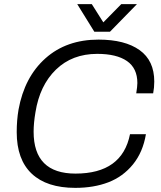

<svg xmlns="http://www.w3.org/2000/svg" viewBox="-20 -888 772 920"><path d="M636.2 -868.2 506.8 -735.8H432.1L350.1 -868.2H419.9L475.1 -780.8L561 -868.2ZM340.8 12.2Q204.1 12.2 132.1 -55.7Q60.1 -123.5 60.1 -254.9Q60.1 -311.5 68.8 -362.8Q97.2 -519 197.8 -608.6Q298.3 -698.2 452.1 -698.2Q578.6 -698.2 648.9 -647.9Q719.2 -597.7 719.2 -497.1Q719.2 -468.3 713.9 -440.9H632.8Q638.2 -474.1 638.2 -490.2Q638.2 -561 588.4 -595.5Q538.6 -629.9 445.8 -629.9Q325.7 -629.9 248 -554.4Q170.4 -479 149.9 -350.1Q141.1 -298.8 141.1 -256.8Q141.1 -56.2 341.8 -56.2Q565.4 -56.2 603 -245.1H679.2Q665 -159.2 617.2 -100.3Q569.3 -41.5 499.5 -14.6Q429.7 12.2 340.8 12.2Z"/></svg>

Font: Archivo Light
Style: Italic
Weight: 300
Italic angle: -10°
Designer: Hector Gatti
Foundry: Omnibus-Type
Version: Version 2.001